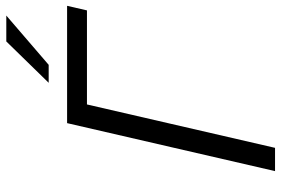

<svg xmlns="http://www.w3.org/2000/svg" viewBox="-168 -764 932 637"><g transform="rotate(-90 298.5 -446.0)"><path d="M341.8 -751 479 -891.6H564.9L401.4 -751ZM48.8 0 208 -689.9H597.2L582 -624H270L126 0Z"/></g></svg>

Font: HK Grotesk Italic
Style: Regular
Weight: 400
Italic angle: -13°
Designer: Alfredo Marco Pradil and Stefan Peev
Foundry: Hanken Design Co.
Version: Version 1.000;PS 001.000;hotconv 1.0.88;makeotf.lib2.5.64775